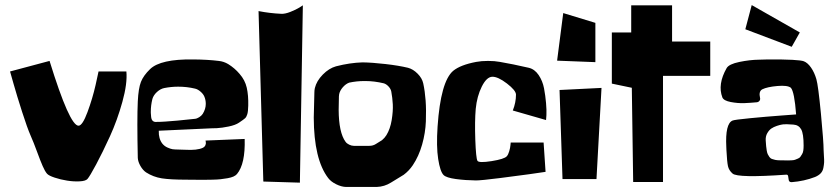

<svg xmlns="http://www.w3.org/2000/svg" viewBox="-20 -717 3321 764"><path d="M20 -432.6 177.2 -474.6Q256.8 -216.8 292.5 -216.8Q308.1 -216.8 328.1 -270.8Q348.1 -324.7 360.4 -378.9L372.1 -432.6H482.9Q487.3 -384.8 467 -311.8Q446.8 -238.8 417.5 -174.6Q388.2 -110.4 362.8 -63Q337.4 -15.6 328.1 -4.9Q320.8 3.4 297.1 4.6Q273.4 5.9 247.1 1.7Q220.7 -2.4 197.3 -10.3Q173.8 -18.1 167 -25.9Q158.7 -35.6 149.7 -56.4Q140.6 -77.1 127.2 -113.8Q113.8 -150.4 102.1 -176.8Q88.4 -208 67.9 -272Q47.4 -335.9 33.7 -384.3Z M786.6 -263.7Q798.8 -283.2 798.8 -303.7Q798.8 -319.8 793 -333Q788.6 -343.3 777.8 -352.5Q767.1 -361.8 756.3 -364.3Q724.1 -372.1 689 -372.1Q661.6 -372.1 633.8 -366.7Q618.7 -363.8 604.7 -351.1Q590.8 -338.4 586.4 -323.2Q580.1 -297.9 580.1 -273.4V-268.1Q580.6 -247.1 584.7 -240Q588.9 -232.9 597.2 -231.9Q610.8 -231.4 637.2 -233.2Q663.6 -234.9 686.3 -237.1Q709 -239.3 731.4 -241.7Q753.9 -244.1 754.9 -244.1Q763.2 -244.6 772.5 -250.5Q781.7 -256.3 786.6 -263.7ZM933.1 -423.3Q955.1 -398.4 961.9 -367.9Q968.8 -337.4 967.8 -296.9Q967.3 -273.4 964.1 -262.7Q960.9 -252 955.6 -246.8Q950.2 -241.7 931.2 -229Q917 -219.2 889.9 -213.6Q862.8 -208 842.8 -207L822.8 -206.5L611.8 -196.8Q610.8 -165 626 -145.5Q634.3 -135.3 646.5 -129.9Q658.7 -124.5 666.3 -123.3Q673.8 -122.1 692.9 -121.8Q711.9 -121.6 716.3 -121.1Q764.6 -118.2 787.1 -128.9Q794.9 -132.8 797.6 -139.9Q800.3 -147 798.8 -152.3L797.9 -157.7L953.6 -164.1Q956.5 -64.5 922.9 -24.4Q918 -18.6 908.7 -14.4Q899.4 -10.3 885.3 -7.8Q871.1 -5.4 858.2 -3.9Q845.2 -2.4 825 -2Q804.7 -1.5 791.5 -1.5Q778.3 -1.5 755.4 -1.7Q732.4 -2 722.2 -2Q658.2 -2 624 -7.3Q589.8 -12.7 561 -31.2Q548.3 -40 538.8 -56.6Q529.3 -73.2 528.3 -88.4Q524.9 -242.2 528.3 -313.5Q530.8 -365.7 540.8 -391.1Q550.8 -416.5 577.1 -441.9Q618.7 -482.4 749 -480.5Q807.1 -480 850.1 -474.6Q870.1 -472.7 888.2 -461.9Q914.1 -445.8 933.1 -423.3Z M1027.8 5.4 1008.8 -672.9Q1053.7 -664.1 1098.6 -662.1Q1113.8 -661.1 1135.5 -669.7Q1157.2 -678.2 1171.4 -687L1185.1 -695.8L1173.3 9.8Z M1517.6 -179.2Q1532.7 -203.6 1538.6 -239.3Q1544.4 -274.9 1543 -301.8Q1541.5 -328.6 1537.1 -352.1Q1535.2 -362.8 1526.6 -372.3Q1518.1 -381.8 1507.8 -385.3Q1469.7 -394.5 1434.6 -394.5H1428.7Q1399.4 -394.5 1369.6 -388.2Q1356 -383.3 1344.2 -369.9Q1332.5 -356.4 1329.6 -342.3Q1328.6 -337.4 1328.6 -333.5V-333L1327.6 -279.8Q1328.1 -189.5 1355 -152.8Q1359.9 -146 1369.4 -141.4Q1378.9 -136.7 1387.7 -136.7H1389.2H1448.2H1449.7Q1464.4 -136.7 1475.6 -144L1500 -159.2Q1510.7 -168 1517.6 -179.2ZM1664.1 -385.3Q1670.9 -354.5 1673.6 -317.1Q1676.3 -279.8 1674.6 -234.1Q1672.9 -188.5 1659.7 -141.8Q1646.5 -95.2 1622.6 -59.6Q1607.4 -37.1 1586.4 -21.5L1536.1 9.3Q1509.8 25.9 1479 26.9H1356.4Q1338.4 26.4 1317.6 16.1Q1296.9 5.9 1286.1 -8.3Q1229 -83 1228.5 -249L1231 -350.1Q1231 -357.9 1232.9 -366.7Q1239.7 -395 1264.4 -420.2Q1289.1 -445.3 1316.9 -453.1Q1372.1 -467.3 1422.4 -468.8Q1460.9 -468.3 1513.9 -462.2Q1566.9 -456.1 1603.5 -447.3Q1624 -441.9 1641.8 -423.8Q1659.7 -405.8 1664.1 -385.3Z M1969.2 -470.7Q2018.6 -462.4 2084 -447.3Q2107.4 -441.9 2123.3 -418.5Q2139.2 -395 2144.8 -365.5Q2150.4 -335.9 2152.8 -307.1Q2155.3 -278.3 2154.3 -258.8L2152.8 -239.3L2020.5 -277.3Q2033.2 -309.1 2033.2 -340.8Q2032.7 -357.4 1997.1 -384.8Q1961.4 -412.1 1939 -411.6Q1916.5 -411.1 1897.2 -372.6Q1877.9 -334 1873 -283.7Q1868.7 -234.4 1871.3 -160.6Q1874 -86.9 1879.9 -77.1Q1885.7 -67.9 1936.3 -75.9Q1986.8 -84 1996.6 -95.2Q2002.4 -101.6 2006.3 -115.2Q2010.3 -128.9 2011.2 -139.6L2012.2 -149.9H2143.1L2150.9 -33.2Q2125 -29.3 2085.2 -23.7Q2045.4 -18.1 1969.7 -8.5Q1894 1 1874 1Q1832 0.5 1793.9 -4.6Q1755.9 -9.8 1745.1 -20.5Q1731.4 -34.2 1723.6 -84.2Q1715.8 -134.3 1721.2 -213.4Q1733.4 -392.6 1783.2 -435.1Q1812.5 -459 1875 -470.7Q1895.5 -474.6 1921.9 -474.6Q1948.7 -474.6 1969.2 -470.7Z M2196.8 -475.6 2221.2 -665 2349.1 -626V-469.7ZM2218.3 -4.4 2206.5 -358.9 2373.5 -367.2 2353.5 -4.4Z M2499.5 7.3 2494.1 -367.7 2414.6 -384.3V-587.9H2491.7V-695.8H2654.3V-551.8H2806.2V-415H2618.2V7.3Z M3130.4 -530.8 2945.8 -600.6 2971.2 -696.8 3162.6 -587.9ZM3083 -79.1H3083.5Q3087.4 -79.1 3099.4 -78.9Q3111.3 -78.6 3115.5 -78.6Q3119.6 -78.6 3129.6 -79.1Q3139.6 -79.6 3143.6 -81.3Q3147.5 -83 3154.5 -85.7Q3161.6 -88.4 3164.6 -92.8Q3167.5 -97.2 3171.4 -103.3Q3175.3 -109.4 3176.5 -118.2Q3177.7 -127 3177.7 -137.7Q3177.7 -185.1 3168 -202.4Q3158.2 -219.7 3137.2 -221.2Q3115.2 -222.7 3110.4 -222.7Q3108.4 -222.7 3103.5 -222.4Q3098.6 -222.2 3096.7 -222.2Q3093.8 -221.7 3088.9 -220.9Q3084 -220.2 3071.3 -216.1Q3058.6 -211.9 3049.3 -205.6Q3040 -199.2 3033 -186.8Q3025.9 -174.3 3026.9 -158.2Q3027.8 -143.6 3028.6 -135.5Q3029.3 -127.4 3031 -117.7Q3032.7 -107.9 3035.2 -103Q3037.6 -98.1 3041.5 -92.5Q3045.4 -86.9 3051 -84.7Q3056.6 -82.5 3064.5 -80.8Q3072.3 -79.1 3083 -79.1ZM3257.3 -120.1Q3257.3 -113.3 3258.5 -96.7Q3259.8 -80.1 3259.3 -70.8Q3258.8 -61.5 3256.3 -48.8Q3253.9 -36.1 3245.6 -27.3Q3237.3 -18.6 3223.1 -12.7Q3180.2 3.9 3130.4 7.8H3129.4Q3119.1 7.8 3118.2 -2.4L3116.2 -15.6Q3115.2 -22 3109.4 -22H3108.9Q2915.5 -8.3 2895 -26.4Q2880.4 -39.1 2876.7 -55.9Q2873 -72.8 2870.6 -119.6Q2870.1 -127.4 2870.1 -131.8Q2865.2 -225.1 2895 -237.3Q2902.8 -240.7 2966.1 -246.8Q3029.3 -252.9 3088.9 -257.3L3147.9 -261.7Q3141.1 -351.6 3127 -367.7Q3113.8 -378.4 3073.2 -374.8Q3032.7 -371.1 3013.7 -361.8Q2998 -354 3004.4 -327.1Q3004.4 -326.7 3004.6 -325.4Q3004.9 -324.2 3004.9 -323.7Q3004.9 -318.4 3001 -314.5Q2997.1 -310.5 2992.2 -310.1Q2966.3 -307.6 2941.2 -306.6Q2916 -305.7 2887.9 -311Q2859.9 -316.4 2854.5 -329.1Q2834.5 -381.3 2871.6 -446.3Q2880.9 -461.9 2922.1 -470.5Q2963.4 -479 3000 -479.5L3036.6 -480.5Q3158.7 -481 3178.7 -473.1Q3193.8 -467.3 3207.3 -448Q3220.7 -428.7 3228.5 -401.9Q3235.8 -377 3246.6 -264.9Q3257.3 -152.8 3257.3 -120.1Z"/></svg>

Font: Some Time Later
Style: Regular
Weight: 400
Version: Version 003.300